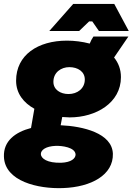

<svg xmlns="http://www.w3.org/2000/svg" viewBox="-48 -743 676 978"><path d="M307 -145C441 -145 568 -219 568 -350C568 -390 555 -423 533 -450L606 -557H428C420 -545 414 -534 409 -521C371 -531 331 -536 293 -536C145 -536 34 -463 34 -332C34 -266 73 -219 127 -189L110 -91C30 -70 -31 -25 -28 55C-24 181 147 220 273 215C417 210 530 148 527 40C523 -65 375 -100 261 -105L269 -147ZM301 -264C260 -264 224 -286 224 -326C224 -375 264 -401 305 -401C349 -401 384 -378 384 -338C384 -292 346 -264 301 -264ZM264 86C192 88 161 64 160 42C160 21 185 2 236 0C267 -1 335 7 337 44C337 64 315 84 264 86ZM608 -585 534 -723H325L203 -585H355L406 -634H422L456 -585Z"/></svg>

Font: Fixel Text 20240404 Black
Style: Italic
Weight: 900
Width: 4
Italic angle: -10°
Designer: AlfaBravo + MacPaw
Foundry: Kyrylo Tkachov, Marchela Mozhyna, Serhii Makarenko, Maria Weinstein, Zakhar Kryvoshyya
Version: Version 1.211;Glyphs 3.2 (3225)